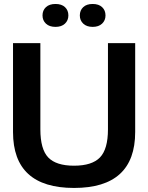

<svg xmlns="http://www.w3.org/2000/svg" viewBox="-20 -927 739 957"><path d="M349.1 9.8Q44.9 9.8 44.9 -269V-711.9H181.2V-282.2Q181.2 -183.1 220.5 -142.1Q259.8 -101.1 349.1 -101.1Q438.5 -101.1 478.3 -142.3Q518.1 -183.6 518.1 -282.2V-711.9H653.8V-269Q653.8 9.8 349.1 9.8ZM256.8 -793Q226.1 -793 209 -809.1Q191.9 -825.2 191.9 -850.1Q191.9 -875.5 209 -891.4Q226.1 -907.2 256.8 -907.2Q287.1 -907.2 304 -891.4Q320.8 -875.5 320.8 -850.1Q320.8 -825.2 303.7 -809.1Q286.6 -793 256.8 -793ZM377.9 -850.1Q377.9 -875.5 394.8 -891.4Q411.6 -907.2 441.9 -907.2Q472.2 -907.2 489 -891.4Q505.9 -875.5 505.9 -850.1Q505.9 -825.2 488.8 -809.1Q471.7 -793 441.9 -793Q412.1 -793 395 -809.1Q377.9 -825.2 377.9 -850.1Z"/></svg>

Font: Creato Display
Style: Bold
Weight: 700
Version: Version 1.000